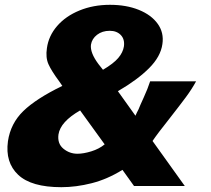

<svg xmlns="http://www.w3.org/2000/svg" viewBox="-20 -773 875 798"><path d="M655 -590Q648 -538 599.5 -489.5Q551 -441 470 -394L543 -292Q548 -304 556 -319Q560 -330 577 -367Q594 -404 604 -435H795Q777 -402 752.5 -369Q728 -336 685 -281Q634 -217 614 -187L748 0H537L489 -67Q426 -28 361 -11.5Q296 5 235 5Q110 5 55.5 -46.5Q1 -98 13 -186Q24 -260 77 -311.5Q130 -363 239 -416L226 -435Q194 -478 181.5 -506Q169 -534 175 -573Q182 -624 217.5 -665Q253 -706 310.5 -729.5Q368 -753 437 -753Q505 -753 557 -732Q609 -711 635.5 -674Q662 -637 655 -590ZM358 -587Q354 -554 389 -507L408 -483Q452 -509 471.5 -532Q491 -555 495 -580Q499 -610 482 -627.5Q465 -645 436 -645Q405 -645 383.5 -628.5Q362 -612 358 -587ZM223 -214Q218 -176 243.5 -155Q269 -134 302 -134Q327 -134 359.5 -144Q392 -154 415 -173L313 -314Q231 -267 223 -214Z"/></svg>

Font: Morrison ExtraBold
Style: Regular
Weight: 800
Designer: Pablo Impallari, Rodrigo Fuenzalida (Modified by Dan O. Williams)
Version: Version 0.03;June 6, 2019;FontCreator 11.5.0.2425 64-bit; tt